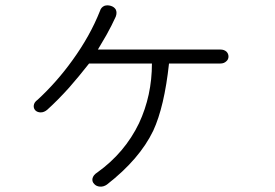

<svg xmlns="http://www.w3.org/2000/svg" viewBox="-20 -733 1040 725"><path d="M417 -669.9Q422.9 -685.5 417 -697.3Q411.1 -707 398.4 -710.9Q385.7 -714.8 374 -710.9Q361.3 -705.1 357.4 -691.4Q320.3 -597.7 253.9 -505.9Q194.3 -422.9 122.1 -356.4Q108.4 -346.7 107.4 -334Q106.4 -323.2 114.3 -315.4Q122.1 -308.6 133.8 -308.6Q146.5 -308.6 158.2 -318.4Q198.2 -354.5 241.2 -402.3Q277.3 -443.4 316.4 -493.2H553.7Q553.7 -372.1 504.9 -267.6Q451.2 -156.2 347.7 -82Q332 -72.3 329.1 -58.6Q327.1 -46.9 335.9 -38.1Q343.8 -29.3 357.4 -28.3Q371.1 -27.3 383.8 -36.1Q506.8 -131.8 558.6 -239.3Q600.6 -330.1 618.2 -493.2H812.5Q826.2 -493.2 835 -502Q842.8 -508.8 842.8 -519.5Q842.8 -530.3 835 -538.1Q826.2 -545.9 812.5 -545.9H349.6Q365.2 -572.3 381.8 -600.6Q401.4 -635.7 417 -669.9Z"/></svg>

Font: Gulim
Style: Regular
Weight: 400
Version: Version 2.21